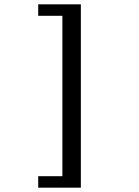

<svg xmlns="http://www.w3.org/2000/svg" viewBox="-20 -706 640 887"><path d="M353.5 -686V161H156.5V108H268.2V-633H156.5V-686Z"/></svg>

Font: Chivo Mono Medium
Style: Regular
Weight: 500
Monospace: yes
Designer: Hector Gatti
Foundry: Omnibus-Type
Version: Version 1.008